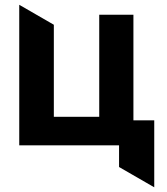

<svg xmlns="http://www.w3.org/2000/svg" viewBox="-20 -607 697 802"><path d="M537.3 -545.5H394.5V-119H204.9V-503.6L60.4 -587V0H477.3V90.6L624.3 175.4V-104.4H537.3Z"/></svg>

Font: Inter-Hewn
Style: Bold
Weight: 700
Designer: Rasmus Andersson
Foundry: rsms
Version: Version 3.012;git-f93a4a705